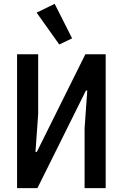

<svg xmlns="http://www.w3.org/2000/svg" viewBox="-20 -981 640 1001"><path d="M69 -698H179V-386L165 -189H172L425 -698H531V0H421V-312L435 -509H428L175 0H69ZM171 -915 265 -961 356 -781 289 -749Z"/></svg>

Font: IBM Plex Mono Medium
Style: Regular
Weight: 500
Monospace: yes
Designer: Mike Abbink, Paul van der Laan, Pieter van Rosmalen
Foundry: Bold Monday
Version: Version 2.3